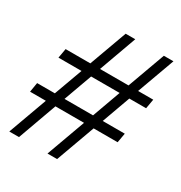

<svg xmlns="http://www.w3.org/2000/svg" viewBox="-157 -767 829 880"><g transform="rotate(30 258.0 -327.5)"><path d="M480.5 -255.9 471.7 -205.6H344.7L270 0H219.2L293.9 -205.6H142.6L68.4 0H17.1L91.8 -205.6H8.3L16.6 -255.9H110.4L165 -405.8H43L51.8 -456.1H182.6L254.9 -654.8H305.7L233.9 -456.1H384.8L457 -654.8H507.8L435.5 -456.1H515.6L506.8 -405.8H418L363.8 -255.9ZM161.6 -255.9H312.5L366.7 -405.8H215.8Z"/></g></svg>

Font: Tinos
Style: Italic
Weight: 400
Italic angle: -16.333°
Designer: Steve Matteson
Foundry: Monotype Imaging Inc.
Version: Version 1.32